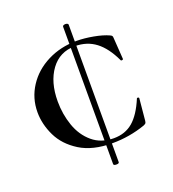

<svg xmlns="http://www.w3.org/2000/svg" viewBox="-126 -665 784 871"><g transform="rotate(-20 266.5 -230.0)"><path d="M288 -569Q293 -569 297 -567Q301 -565 301 -561V102Q301 109 288 109Q274 109 274 102V-561Q274 -565 278 -567Q282 -569 288 -569ZM461 -451Q468 -448 470 -444.5Q472 -441 472 -434L479 -331Q479 -328 473.5 -327Q468 -326 467 -330Q436 -396 394 -428Q352 -460 294 -460Q220 -460 177.5 -402Q135 -344 135 -251Q135 -189 154.5 -133Q174 -77 215.5 -42Q257 -7 318 -7Q373 -7 410.5 -39Q448 -71 477 -140Q478 -144 483 -143Q488 -142 488 -139L478 -33Q477 -25 475 -22Q473 -19 464 -15Q387 12 304 12Q209 12 148 -26Q87 -64 59.5 -121Q32 -178 32 -236Q32 -304 68.5 -360Q105 -416 168.5 -448Q232 -480 309 -480Q346 -480 389.5 -472Q433 -464 461 -451Z"/></g></svg>

Font: Cormorant SC SemiBold
Style: Regular
Weight: 600
Designer: Christian Thalmann (Catharsis Fonts)
Foundry: Catharsis Fonts
Version: Version 4.000